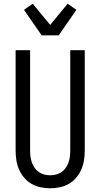

<svg xmlns="http://www.w3.org/2000/svg" viewBox="-20 -1005 540 1033"><path d="M250 8Q224 8 198 2.5Q172 -3 149.5 -16Q127 -29 110 -49Q93 -69 82.5 -93Q72 -117 68 -143Q64 -169 64 -195V-735H142V-195Q142 -179 144 -162.5Q146 -146 151.5 -131Q157 -116 166 -102.5Q175 -89 188.5 -79.5Q202 -70 218 -66Q234 -62 250 -62Q266 -62 282 -66Q298 -70 311.5 -79.5Q325 -89 334 -102.5Q343 -116 348.5 -131Q354 -146 356 -162.5Q358 -179 358 -195V-735H436V-195Q436 -169 432 -143Q428 -117 417.5 -93Q407 -69 390 -49Q373 -29 350.5 -16Q328 -3 302 2.5Q276 8 250 8ZM204 -815 109 -952 156 -985 250 -871 344 -985 391 -952 296 -815Z"/></svg>

Font: Iosevka srxl
Style: Regular
Weight: 400
Monospace: yes
Designer: Belleve Invis
Foundry: Belleve Invis
Version: Version 33.0.1; ttfautohint (v1.8.3)